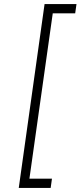

<svg xmlns="http://www.w3.org/2000/svg" viewBox="-20 -720 394 940"><path d="M198.2 -700.2H354.5L348.1 -654.8H238.3L124 154.8H234.4L228 200.2H71.8Z"/></svg>

Font: Fivo Sans Light
Style: Regular
Weight: 300
Designer: Alexander Slobzheninov
Foundry: Alexander Slobzheninov
Version: 1.0